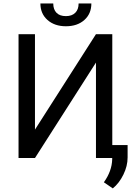

<svg xmlns="http://www.w3.org/2000/svg" viewBox="-20 -907 794 1102"><path d="M86.4 0ZM530.8 -710.9H624.5V0H530.8V-547.9L180.7 0H86.4V-710.9H180.7V-163.1ZM504.4 -887.2Q504.4 -828.1 464.1 -792.2Q423.8 -756.3 358.4 -756.3Q293 -756.3 252.4 -792.5Q211.9 -828.6 211.9 -887.2H285.6Q285.6 -853 304.2 -833.7Q322.8 -814.5 358.4 -814.5Q392.6 -814.5 411.9 -833.5Q431.2 -852.5 431.2 -887.2ZM627.4 174.3 576.2 139.2Q622.1 75.2 624 7.3V-74.2H712.4V-3.4Q712.4 45.9 688.2 95.2Q664.1 144.5 627.4 174.3Z"/></svg>

Font: Roboto
Style: Regular
Weight: 400
Designer: Google
Version: Version 2.134; 2016; ttfautohint (v1.6)